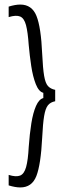

<svg xmlns="http://www.w3.org/2000/svg" viewBox="-20 -726 296 842"><path d="M222 -282Q201 -278 190 -264Q179 -250 173.5 -217Q168 -184 165 -122Q159 -4 139.5 46Q120 96 69 96Q47 96 18 87V41Q50 51 68 44Q86 37 94.5 6.5Q103 -24 106 -82Q110 -139 117.5 -185.5Q125 -232 138 -261.5Q151 -291 170 -296V-319Q150 -324 137 -357Q124 -390 117 -436.5Q110 -483 106 -528Q102 -586 94 -616Q86 -646 68.5 -653.5Q51 -661 18 -651V-697Q47 -706 69 -706Q120 -706 140 -656Q160 -606 165 -490Q168 -426 173.5 -393.5Q179 -361 190.5 -348.5Q202 -336 222 -332Z"/></svg>

Font: Bricolage Grotesque 12pt Condensed ExtraLight
Style: Regular
Weight: 200
Width: 3
Designer: Mathieu Triay
Foundry: Atelier Triay
Version: Version 1.001; ttfautohint (v1.8.4.7-5d5b);gftools[0.9.33.de